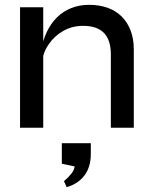

<svg xmlns="http://www.w3.org/2000/svg" viewBox="-20 -529 637 795"><path d="M63 -499H159V-358Q165 -378 174 -397Q190 -431 215.5 -456.5Q241 -482 275 -495.5Q309 -509 349 -509Q391 -509 425 -497Q459 -485 483 -461.5Q507 -438 520.5 -403.5Q534 -369 534 -325V0H439V-304Q439 -363 410.5 -392.5Q382 -422 324 -422Q279 -422 242 -401Q205 -380 182 -346Q166 -323 159 -298V0H63ZM256 246 245 221Q263 206 275.5 190Q288 174 289 160L236 149V64H356V109Q356 162 330 197Q304 232 256 246Z"/></svg>

Font: Syne Med Modified
Style: Regular
Weight: 500
Designer: Lucas Descroix
Foundry: Bonjour Monde
Version: Version 2.200